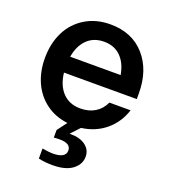

<svg xmlns="http://www.w3.org/2000/svg" viewBox="-140 -632 852 969"><g transform="rotate(20 286.5 -148.0)"><path d="M253.9 235.8Q211.4 235.8 178.2 228V173.8Q213.9 180.2 233.9 180.2Q304.2 180.2 304.2 139.2Q304.2 101.1 244.1 101.1Q222.7 101.1 212.9 103V62L252 9.8Q184.6 2 134.8 -35.2Q85 -72.3 59.1 -130.1Q33.2 -188 33.2 -259.8Q33.2 -337.4 63.2 -398.9Q93.3 -460.4 151.6 -496.3Q210 -532.2 287.1 -532.2Q403.8 -532.2 471.9 -455.3Q540 -378.4 540 -252.9V-223.1H148.9Q156.2 -157.2 192.1 -119.1Q228 -81.1 287.1 -81.1Q333.5 -81.1 366.5 -101.6Q399.4 -122.1 416 -159.2H529.8Q507.8 -89.8 454.1 -44.9Q400.4 0 325.2 9.8L280.8 57.1H287.1Q336.9 57.1 366.9 79.3Q397 101.6 397 139.2Q397 179.7 360.4 207.8Q323.7 235.8 253.9 235.8ZM150.9 -309.1H421.9Q411.6 -369.6 377 -404.3Q342.3 -439 287.1 -439Q231 -439 196 -404.3Q161.1 -369.6 150.9 -309.1Z"/></g></svg>

Font: Aspekta 550
Style: Regular
Weight: 550
Designer: Ivo Dolenc
Version: Version 2.000